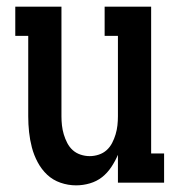

<svg xmlns="http://www.w3.org/2000/svg" viewBox="-20 -550 540 578"><path d="M209 8Q185 8 162 0Q139 -8 122 -24Q105 -40 93.5 -61.5Q82 -83 76 -106Q70 -129 67.5 -152.5Q65 -176 65 -200V-442H26V-530H165V-200Q165 -186 166.5 -172.5Q168 -159 172 -145.5Q176 -132 182.5 -119.5Q189 -107 199 -98Q209 -89 222.5 -84.5Q236 -80 250 -80Q264 -80 277.5 -84.5Q291 -89 301 -98Q311 -107 317.5 -119.5Q324 -132 328 -145.5Q332 -159 333.5 -172.5Q335 -186 335 -200V-442H295V-530H435V-88H474V0H335V-84Q327 -65 315 -47Q303 -29 287 -16.5Q271 -4 250.5 2Q230 8 209 8Z"/></svg>

Font: Iosevka Slab Semibold
Style: Regular
Weight: 600
Monospace: yes
Designer: Belleve Invis
Foundry: Belleve Invis
Version: Version 11.1.1; ttfautohint (v1.8.3)